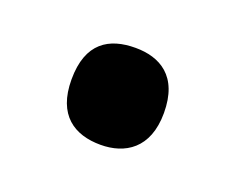

<svg xmlns="http://www.w3.org/2000/svg" viewBox="-44 -497 348 283"><g transform="rotate(20 130.0 -355.0)"><path d="M130 -279C168 -279 202 -299 202 -355C202 -413 168 -431 130 -431C89 -431 57 -413 57 -355C57 -299 89 -279 130 -279Z"/></g></svg>

Font: Noto Serif Georgian Condensed Bold
Style: Regular
Weight: 700
Width: 3
Designer: Monotype Design Team, Akaki Razmadze
Foundry: Google LLC
Version: Version 2.003